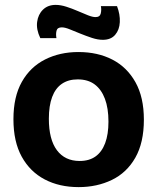

<svg xmlns="http://www.w3.org/2000/svg" viewBox="-20 -752 644 786"><path d="M302 14Q223 14 163 -17.5Q103 -49 69 -110.5Q35 -172 35 -264Q35 -356 69.5 -417Q104 -478 164.5 -508.5Q225 -539 301 -539Q380 -539 440 -508Q500 -477 534.5 -415.5Q569 -354 569 -262Q569 -168 534 -106.5Q499 -45 438 -15.5Q377 14 302 14ZM306 -93Q345 -93 371 -111.5Q397 -130 410.5 -166Q424 -202 424 -254Q424 -309 409.5 -347.5Q395 -386 367.5 -406.5Q340 -427 298 -427Q260 -427 233.5 -409Q207 -391 193.5 -355Q180 -319 180 -266Q180 -181 213 -137Q246 -93 306 -93ZM401 -589Q380 -589 356 -597Q332 -605 308.5 -614.5Q285 -624 265.5 -632Q246 -640 233 -640Q215 -640 211.5 -626.5Q208 -613 211 -596H145Q128 -631 132 -662Q136 -693 156 -712.5Q176 -732 208 -732Q228 -732 251.5 -724.5Q275 -717 298 -707Q321 -697 340 -689.5Q359 -682 371 -682Q389 -682 392.5 -697Q396 -712 393 -727H459Q472 -693 470.5 -661.5Q469 -630 451.5 -609.5Q434 -589 401 -589Z"/></svg>

Font: Bricolage Grotesque 24pt
Style: Bold
Weight: 700
Designer: Mathieu Triay
Foundry: Atelier Triay
Version: Version 1.001;gftools[0.9.33.dev8+g029e19f]